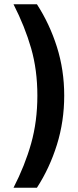

<svg xmlns="http://www.w3.org/2000/svg" viewBox="-20 -795 362 894"><path d="M154 -350Q154 -469 125 -570Q96 -671 43 -775H152Q211 -684 245 -576.5Q279 -469 279 -350Q279 -230 245 -121Q211 -12 152 79H43Q96 -24 125 -127Q154 -230 154 -350Z"/></svg>

Font: MaitreeSemiBold
Style: Regular
Weight: 600
Designer: CadsonDemak Team
Foundry: CadsonDemak
Version: Version 1.000